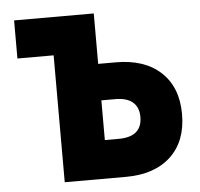

<svg xmlns="http://www.w3.org/2000/svg" viewBox="-47 -664 744 713"><g transform="rotate(-5 325.0 -307.5)"><path d="M166 0V-473H31V-615H328V-427H394Q501 -427 561.5 -370.5Q622 -314 622 -214Q622 -113 561.5 -56.5Q501 0 394 0ZM328 -143H380Q423 -143 445 -161.5Q467 -180 467 -217Q467 -253 445 -272Q423 -291 380 -291H328Z"/></g></svg>

Font: Martian Mono SemiCondensed
Style: Bold
Weight: 700
Width: 4
Designer: Roman Shamin
Foundry: Evil Martians
Version: Version 1.000